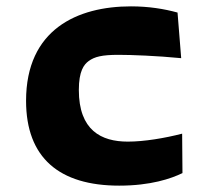

<svg xmlns="http://www.w3.org/2000/svg" viewBox="-20 -572 660 604"><path d="M392 -552C223.5 -552 62 -479.5 62 -255C62 -75.5 166.5 12 355 12C454 12 518 -10 554 -27.5L553 -151.5C498.5 -137.5 434 -126.5 382 -126.5C298.5 -126.5 228 -162 228 -289C228 -348.5 244 -369 259 -380C277.5 -393.5 300.5 -399.5 352.5 -399.5C393 -399.5 473.5 -396.5 550 -389L538.5 -532.5C496.5 -544 448 -552 392 -552Z"/></svg>

Font: Monaspace Argon ExtraBold
Style: Bold
Weight: 800
Designer: Riley Cran & the Lettermatic Team
Foundry: Lettermatic
Version: Version 1.000 (Monaspace Argon)